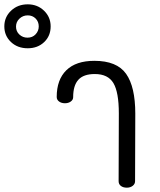

<svg xmlns="http://www.w3.org/2000/svg" viewBox="-222 -867 741 887"><path d="M-202 -745Q-202 -788 -171 -817.5Q-140 -847 -94 -847Q-49 -847 -18.5 -817.5Q12 -788 12 -745Q12 -701 -18 -672.5Q-48 -644 -94 -644Q-141 -644 -171.5 -673Q-202 -702 -202 -745ZM-43 -745Q-43 -767 -57.5 -781.5Q-72 -796 -94 -796Q-116 -796 -132 -781Q-148 -766 -148 -744Q-148 -722 -132.5 -707.5Q-117 -693 -95 -693Q-72 -693 -57.5 -708.5Q-43 -724 -43 -745ZM326 -30 327 -343Q327 -441 302 -483Q277 -525 216 -525Q164 -525 140 -498.5Q116 -472 116 -418Q116 -406 105 -398Q94 -390 78 -390Q62 -390 51 -398Q40 -406 40 -419Q40 -499 84.5 -542.5Q129 -586 214 -586Q318 -586 360.5 -526Q403 -466 403 -342L402 -30Q402 -17 391 -8.5Q380 0 364 0Q347 0 336.5 -8Q326 -16 326 -30Z"/></svg>

Font: Mali
Style: Regular
Weight: 400
Version: Version 1.000; ttfautohint (v1.6)